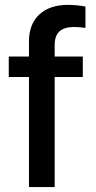

<svg xmlns="http://www.w3.org/2000/svg" viewBox="-20 -760 388 780"><path d="M316.4 -447.3H202.1V0H97.7V-447.3H15.6V-530.3H97.7V-591.8Q97.7 -662.1 139.9 -701.2Q182.1 -740.2 255.9 -740.2Q291.5 -740.2 327.1 -733.4V-646.5Q301.3 -650.4 283.2 -650.4Q241.2 -650.4 221.7 -632.6Q202.1 -614.7 202.1 -576.2V-530.3H316.4Z"/></svg>

Font: Pretendard GOV Medium
Style: Regular
Weight: 500
Designer: Base glyphs from Inter by Rasmus Andersson; Hangeul glyphs from Noto Sans CJK(Source Han Sans) by Jang Soo-young and Kan
Foundry: Kil Hyung-jin
Version: Version 1.309